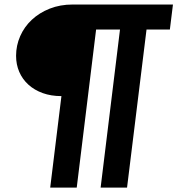

<svg xmlns="http://www.w3.org/2000/svg" viewBox="-20 -746 806 872"><path d="M765.5 -725.5 751.5 -612H645.5L557 106H437L525 -612H416.5L328.5 106H208L259 -309.5Q212 -309.5 174 -323.2Q136 -337 109 -361.5Q82 -386 67.5 -419.5Q53 -453 53 -492.5Q53 -539.5 71.8 -582Q90.5 -624.5 124.5 -656.2Q158.5 -688 205.8 -706.8Q253 -725.5 310.5 -725.5Z"/></svg>

Font: Lato Heavy
Style: Italic
Weight: 800
Italic angle: -7°
Designer: Lukasz Dziedzic
Foundry: tyPoland Lukasz Dziedzic
Version: Version 2.007; 2014-02-27